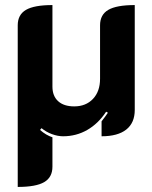

<svg xmlns="http://www.w3.org/2000/svg" viewBox="-20 -529 602 758"><path d="M50 -429Q50 -471 82.5 -490Q115 -509 187 -509V-187Q187 -150 209.5 -129.5Q232 -109 273 -109Q319 -109 347 -138.5Q375 -168 375 -218V-429Q375 -471 407.5 -490Q440 -509 512 -509V-95Q512 -44 478.5 -17.5Q445 9 381 9V-50Q396 -69 406 -84L399 -88Q368 -41 324.5 -16Q281 9 229 9Q208 9 185 0.5Q162 -8 144 -23L138 -16Q162 5 187 13V129Q187 171 154.5 190Q122 209 50 209Z"/></svg>

Font: K2D ExtraBold
Style: Regular
Weight: 800
Designer: Katatrad Aksorn Co.,Ltd.
Foundry: Cadson Demak Co.,Ltd.
Version: Version 1.000; ttfautohint (v1.6)